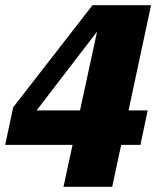

<svg xmlns="http://www.w3.org/2000/svg" viewBox="-34 -658 614 741"><path d="M-14 -99 17 -244 323 -638H394L372 -577L56 -165L84 -232H536L508 -99ZM399 63H211L351 -584L365 -638H549Z"/></svg>

Font: Roboto Serif 20pt ExtraBold
Style: Italic
Weight: 800
Italic angle: -10°
Version: Version 1.007